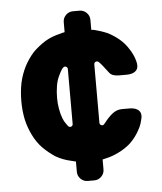

<svg xmlns="http://www.w3.org/2000/svg" viewBox="-52 -774 692 820"><g transform="rotate(-5 293.5 -364.0)"><path d="M495.1 -293Q523.4 -293 536.1 -279.3Q548.8 -265.6 541 -239.3Q537.1 -222.7 531.2 -210Q524.4 -196.3 516.6 -183.6Q501 -159.2 480.5 -140.6Q459 -122.1 432.6 -109.4Q406.2 -95.7 375 -88.9Q368.2 -86.9 362.3 -85.9V-43Q362.3 -25.4 349.6 -12.7Q336.9 0 319.3 0H291Q273.4 0 260.7 -12.7Q248 -25.4 248 -43V-86.9Q238.3 -88.9 228.5 -91.8Q192.4 -99.6 162.1 -117.2Q132.8 -136.7 109.4 -160.2Q85.9 -184.6 70.3 -216.8Q53.7 -250 45.9 -285.2Q38.1 -322.3 38.1 -363.8Q38.1 -405.3 45.9 -443.4Q53.7 -478.5 70.3 -511.7Q86.9 -543 109.4 -568.4Q132.8 -591.8 163.1 -611.3Q193.4 -628.9 228.5 -636.7Q236.3 -639.6 248 -641.6V-684.6Q248 -702.1 260.7 -714.8Q273.4 -727.5 291 -727.5H319.3Q336.9 -727.5 349.6 -714.8Q362.3 -702.1 362.3 -684.6V-641.6Q368.2 -641.6 373 -640.6Q404.3 -632.8 431.6 -621.1Q458 -607.4 479.5 -589.4Q501 -571.3 516.6 -546.9Q525.4 -534.2 531.2 -521.5Q538.1 -507.8 542 -492.2Q544.9 -481.4 544.9 -472.7Q544.9 -460 537.1 -451.2Q524.4 -437.5 496.1 -437.5H462.9Q433.6 -437.5 421.9 -453.1Q391.6 -494.1 380.9 -502.9Q375 -506.8 368.7 -503.9Q362.3 -501 362.3 -493.2V-243.2Q362.3 -235.4 369.6 -232.4Q377 -229.5 381.8 -235.4Q385.7 -239.3 387.7 -242.2Q402.3 -261.7 420.9 -277.3Q440.4 -293 462.9 -293H478.5ZM219.7 -252Q223.6 -246.1 227.5 -241.2Q233.4 -234.4 240.7 -237.3Q248 -240.2 248 -248V-483.4Q248 -491.2 240.7 -494.1Q233.4 -497.1 228.5 -491.2Q224.6 -487.3 223.6 -486.3Q213.9 -470.7 206.1 -453.1Q198.2 -434.6 195.3 -414.1Q191.4 -391.6 191.4 -365.2Q191.4 -338.9 195.3 -318.4Q199.2 -294.9 206.1 -277.3Q211.9 -261.7 219.7 -252Z"/></g></svg>

Font: DeepSea
Style: Bold
Weight: 700
Designer: Stem
Version: Version 3.019;git-0a5106e0b